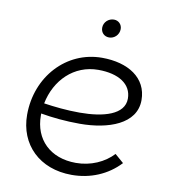

<svg xmlns="http://www.w3.org/2000/svg" viewBox="-80 -767 757 842"><g transform="rotate(10 299.0 -345.5)"><path d="M295 6C377 6 453 -25 508 -84L469 -118C430 -76 370 -49 304 -49C189 -49 117 -121 117 -227V-236C168 -227 228 -221 291 -221C418 -221 540 -263 540 -370C540 -469 454 -523 338 -523C179 -523 57 -390 57 -220C57 -88 151 6 295 6ZM352 -616C375 -616 396 -635 396 -661C396 -681 381 -697 360 -697C336 -697 315 -678 315 -653C315 -632 330 -616 352 -616ZM122 -282C143 -388 222 -468 331 -468C421 -468 480 -431 480 -366C480 -295 389 -269 282 -269C224 -269 169 -275 122 -282Z"/></g></svg>

Font: Fixel Display 20240404 Light
Style: Italic
Weight: 300
Italic angle: -10°
Designer: AlfaBravo + MacPaw
Foundry: Kyrylo Tkachov, Marchela Mozhyna, Serhii Makarenko, Maria Weinstein, Zakhar Kryvoshyya
Version: Version 1.211;Glyphs 3.2 (3225)